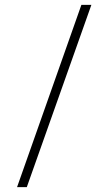

<svg xmlns="http://www.w3.org/2000/svg" viewBox="-20 -708 445 788"><path d="M50 60 314 -688H355L90 60Z"/></svg>

Font: Red Rose Light
Style: Regular
Weight: 300
Designer: Jaikishan Patel
Version: Version 1.001; ttfautohint (v1.8.3)